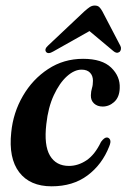

<svg xmlns="http://www.w3.org/2000/svg" viewBox="-20 -662 456 692"><path d="M274 -411Q248 -411 221.2 -387Q194.5 -363 174 -319Q153.5 -275 147 -215Q138 -138.5 160 -101.2Q182 -64 228.5 -64Q261.5 -64 291.8 -84.2Q322 -104.5 344 -150.5Q356 -167 365.5 -166.5Q373 -166 376.8 -158.2Q380.5 -150.5 373.5 -134Q348 -69 295.5 -29.8Q243 9.5 166 9.5Q88 9.5 49.2 -41.2Q10.5 -92 20.5 -185Q27.5 -256 62.5 -316.2Q97.5 -376.5 153.5 -413.2Q209.5 -450 279.5 -450Q348 -450 380.8 -418.2Q413.5 -386.5 411.5 -344.5Q410.5 -312 392 -295Q373.5 -278 350 -278Q331 -278 319 -289Q307 -300 307.5 -318.5Q308 -333.5 311.5 -344.5Q315 -355.5 315 -371Q315 -389 304.5 -400Q294 -411 274 -411ZM172 -476.5Q153.5 -465.5 146 -475Q139 -485 153.5 -498L284 -621Q294.5 -630.5 303 -636.2Q311.5 -642 321.5 -642Q332 -642 337.8 -636.5Q343.5 -631 349 -621L414 -496.5Q417 -490.5 415.8 -484.2Q414.5 -478 411 -475Q400.5 -467.5 388.5 -478L302.5 -550Z"/></svg>

Font: Fraunces 144pt S050 SemiBold
Style: Italic
Weight: 600
Italic angle: -16°
Version: Version 1.000; ttfautohint (v1.8.3)